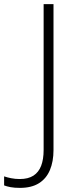

<svg xmlns="http://www.w3.org/2000/svg" viewBox="-111 -734 376 933"><path d="M-14 179Q-41 179 -59.5 175.5Q-78 172 -91 167V123Q-77 128 -57 132Q-37 136 -15 136Q26 136 51.5 119.5Q77 103 89 71.5Q101 40 101 -5V-714H149V-5Q149 51 131.5 92.5Q114 134 78 156.5Q42 179 -14 179Z"/></svg>

Font: Noto Sans Oriya ExtraLight
Style: Regular
Weight: 250
Version: Version 2.003